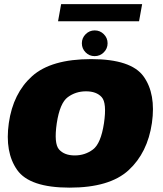

<svg xmlns="http://www.w3.org/2000/svg" viewBox="-20 -878 766 903"><path d="M307.5 4.5Q495.5 4.5 584.8 -77.5Q674 -159.5 694.5 -299.5Q714 -436.5 655.5 -518.2Q597 -600 409 -600Q220.5 -600 131 -519.8Q41.5 -439.5 21.5 -299.5Q2 -162.5 60.5 -79Q119 4.5 307.5 4.5ZM331.5 -147Q283 -147 258 -174.8Q233 -202.5 247 -298.5Q261.5 -393.5 298.8 -421Q336 -448.5 384.5 -448.5Q433.5 -448.5 458.2 -421.2Q483 -394 469 -298.5Q454.5 -203 417.2 -175Q380 -147 331.5 -147ZM425 -614Q450.5 -614 468.2 -631.8Q486 -649.5 486 -674.5Q486 -699.5 468.2 -717.2Q450.5 -735 425.5 -735Q400.5 -735 382.8 -717.2Q365 -699.5 365 -674.5Q365 -649.5 382.5 -631.8Q400 -614 425 -614ZM253 -778H634L648.5 -858.5H267.5Z"/></svg>

Font: Anybody Thin Black
Style: Italic
Weight: 900
Italic angle: -10°
Version: Version 1.113;gftools[0.9.25]